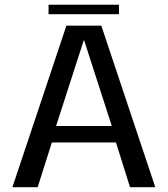

<svg xmlns="http://www.w3.org/2000/svg" viewBox="-20 -784 703 804"><path d="M31.9 0H137.7L197.2 -187.5H465.6L524.5 0H630.3L404.3 -676.4H258ZM214.8 -256.3 330.8 -615.3H332.2L448.2 -256.3ZM183.3 -724.6H478.1V-764.1H183.3Z"/></svg>

Font: Anybody Thin
Style: Regular
Weight: 100
Designer: Tyler Finck
Foundry: Etcetera Type Company
Version: Version 1.114;gftools[0.9.25]